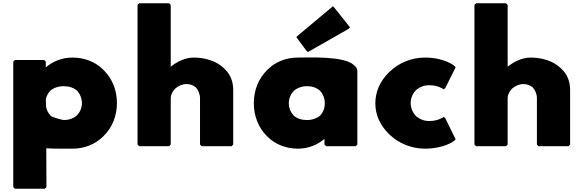

<svg xmlns="http://www.w3.org/2000/svg" viewBox="-20 -887 3571 1174"><path d="M450 -181C430 -164 402 -153 370 -153C359 -153 282 -175 289 -181C276 -194 266 -211 262 -233L260 -280C264 -300 274 -318 288 -333C307 -349 336 -360 369 -360C403 -360 429 -351 451 -333C468 -315 480 -288 481 -257C481 -227 469 -201 450 -181ZM61 -510V257L71 267H254L264 257L263 20C328 23 396 22 424 22C497 22 561 -5 607 -49L615 -57C666 -107 695 -178 695 -257C695 -336 666 -406 616 -456L608 -464C563 -508 498 -535 423 -535C358 -535 302 -511 260 -475V-510L250 -520H71Z M1120 -373C1143 -373 1161 -366 1177 -353C1192 -337 1203 -312 1203 -287V-3L1213 7H1396L1406 -3V-337C1406 -392 1386 -434 1356 -463L1349 -470C1301 -517 1227 -535 1166 -535C1114 -535 1065 -512 1024 -479V-857L1014 -867H831L821 -857V-3L831 7H1014L1024 -3V-287C1024 -308 1035 -328 1051 -345C1070 -362 1095 -373 1120 -373Z M1777 -332C1797 -349 1825 -360 1857 -360C1888 -360 1913 -352 1936 -333C1954 -314 1966 -287 1966 -256C1966 -226 1957 -201 1937 -180C1918 -164 1889 -153 1857 -153C1823 -153 1797 -162 1776 -180C1759 -198 1746 -225 1746 -256C1746 -286 1758 -312 1777 -332ZM2152 -482 2144 -489C2086 -546 1863 -535 1802 -535C1729 -535 1666 -509 1620 -465L1612 -457C1561 -407 1532 -335 1532 -256C1532 -177 1561 -105 1611 -56L1618 -49C1663 -5 1728 22 1802 22C1866 22 1922 -2 1964 -38V-3L1974 7H2155L2165 -3V-451C2165 -463 2161 -473 2152 -482ZM1792 -660 1852 -579 1863 -569 2109 -709 2120 -720 2026 -838 2016 -849 1802 -670Z M2605 -366C2658 -366 2690 -343 2690 -343L2694 -340L2704 -351L2766 -476L2756 -486C2755 -487 2696 -535 2578 -535C2496 -535 2418 -502 2363 -449L2356 -442C2306 -393 2275 -328 2275 -255C2275 -184 2305 -121 2354 -72L2362 -64C2417 -11 2495 22 2578 22C2695 22 2755 -24 2756 -25L2766 -35L2704 -162L2694 -173L2690 -170C2690 -170 2658 -147 2605 -147C2574 -147 2548 -157 2525 -176C2505 -196 2491 -225 2491 -257C2491 -288 2504 -317 2525 -337C2546 -355 2574 -366 2605 -366Z M3180 -373C3203 -373 3221 -366 3237 -353C3252 -337 3263 -312 3263 -287V-3L3273 7H3456L3466 -3V-337C3466 -392 3446 -434 3416 -463L3409 -470C3361 -517 3287 -535 3226 -535C3174 -535 3125 -512 3084 -479V-857L3074 -867H2891L2881 -857V-3L2891 7H3074L3084 -3V-287C3084 -308 3095 -328 3111 -345C3130 -362 3155 -373 3180 -373Z"/></svg>

Font: Hussar Woodtype
Style: Ultra
Weight: 900
Foundry: Cannot Into Space Fonts
Version: Version 1.07